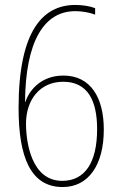

<svg xmlns="http://www.w3.org/2000/svg" viewBox="-20 -742 487 775"><path d="M55 -306C55 -109 103 13 233 13C337 13 399 -76 399 -219C399 -349 345 -437 236 -437C141 -437 96 -372 82 -330H81C83 -576 158 -697 284 -697C313 -697 343 -691 364 -683V-709C344 -717 314 -722 284 -722C155 -722 55 -621 55 -306ZM231 -12C107 -12 85 -167 85 -243C85 -339 141 -412 235 -412C334 -412 372 -336 372 -221C372 -86 323 -12 231 -12Z"/></svg>

Font: Noto Sans Lao UI Cond Thin
Style: Regular
Weight: 100
Width: 3
Designer: Monotype Design Team
Foundry: Monotype Imaging Inc.
Version: Version 2.000